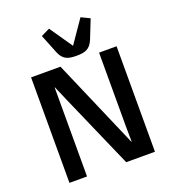

<svg xmlns="http://www.w3.org/2000/svg" viewBox="-164 -1067 1072 1192"><g transform="rotate(-20 371.5 -471.5)"><path d="M88.9 0H205.1V-587.9H207C207 -587.9 225.6 -543.9 249 -490.2L463.9 0H653.8V-696.8H538.1V-212.9C538.1 -168.9 539.6 -108.9 539.6 -108.9H537.1L283.2 -696.8H88.9ZM400.9 -726.1C458 -726.1 490.7 -736.8 513.2 -792L562 -915L504.9 -942.9L400.9 -792L296.9 -942.9L239.7 -915L289.1 -792C311 -736.8 343.8 -726.1 400.9 -726.1Z"/></g></svg>

Font: Doppio One
Style: Regular
Weight: 400
Designer: Szymon Celej
Foundry: Sorkin Type Co
Version: Version 1.002